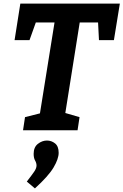

<svg xmlns="http://www.w3.org/2000/svg" viewBox="-20 -724 686 1067"><path d="M108 0 119 -73 202 -94 283 -599H179L144 -501H61L93 -704H646L613 -501H530L525 -599H423L343 -96L422 -73L411 0ZM174 323 129 285Q157 249 170 230Q183 211 183 196Q183 182 175 168Q167 154 167 131Q167 94 190.5 75.5Q214 57 241 57Q266 57 286 73Q306 89 306 125Q306 159 277.5 207Q249 255 174 323Z"/></svg>

Font: Bitter
Style: Bold Italic
Weight: 700
Italic angle: -9°
Designer: Sol Matas, and Bitter project Authors
Foundry: Sol Matas
Version: Version 2.001